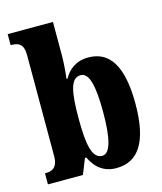

<svg xmlns="http://www.w3.org/2000/svg" viewBox="-115 -844 792 938"><g transform="rotate(-15 281.5 -375.0)"><path d="M357 10C468 10 528 -76 528 -270C528 -463 470 -548 363 -548C301 -548 262 -516 239 -474H234C238 -505 242 -556 242 -593V-760H13V-704H16C51 -704 78 -694 78 -638V-126C78 -65 46 -56 18 -56H13V0H190L221 -78H228C252 -26 293 10 357 10ZM306 -66C255 -66 241 -139 241 -271C241 -407 254 -474 305 -474C347 -474 365 -408 365 -272C365 -139 347 -66 306 -66Z"/></g></svg>

Font: Noto Serif Myanmar ExtraCondensed Black
Style: Regular
Weight: 900
Width: 2
Designer: Ben Mitchell and the Monotype Design Team
Foundry: Monotype Imaging Inc.
Version: Version 2.106